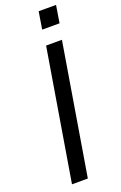

<svg xmlns="http://www.w3.org/2000/svg" viewBox="-172 -956 630 1003"><g transform="rotate(-20 142.5 -454.5)"><path d="M188.2 -909.1 172.6 -812.5H269.2L284.8 -909.1ZM251.4 -727.3H163.4L42.6 0H130.7Z"/></g></svg>

Font: TID UI
Style: Italic
Weight: 400
Italic angle: -9.39999°
Designer: The TID Project Authors
Foundry: Bakken & Bæck
Version: Version 1.001;hotconv 1.0.109;makeotfexe 2.5.65596